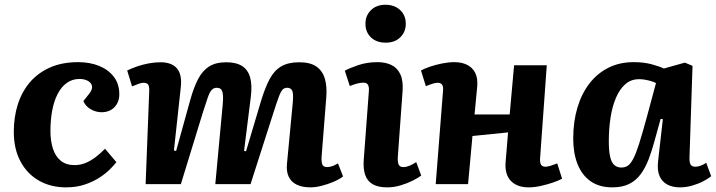

<svg xmlns="http://www.w3.org/2000/svg" viewBox="-20 -794 3087 828"><path d="M317 -526Q367.5 -526 407.5 -509.8Q447.5 -493.5 471 -462.8Q494.5 -432 494.5 -387.5Q494.5 -353.5 473.5 -331.7Q452.5 -310 417.5 -310Q394 -310 371.5 -322.7Q349 -335.5 339.5 -358L362.5 -387Q379.5 -407.5 376.8 -422.2Q374 -437 359 -445.2Q344 -453.5 323 -453.5Q291.5 -453.5 267.8 -436.2Q244 -419 228.3 -388.2Q212.5 -357.5 205 -316.7Q197.5 -276 197.5 -228.5Q197.5 -186 208.3 -152.8Q219 -119.5 242 -100.8Q265 -82 302 -82Q326.5 -82 349 -91.3Q371.5 -100.5 392.5 -116.5Q413.5 -132.5 433 -152.5L482 -94.5Q472.5 -82.5 454.5 -64.3Q436.5 -46 409.3 -28.3Q382 -10.5 346 1.7Q310 14 264.5 14Q199 14 148 -15Q97 -44 68.2 -98Q39.5 -152 39.5 -225.5Q39.5 -289.5 57 -344.3Q74.5 -399 109.5 -439.8Q144.5 -480.5 196.5 -503.3Q248.5 -526 317 -526Z M940.5 -343.5Q944 -381.5 939 -398.5Q934 -415.5 914.5 -415.5Q901.5 -415.5 892.8 -406Q884 -396.5 876 -373.2Q868 -350 855 -309.5L760 0H608L623.5 -400.5Q624.5 -421.5 619 -429.2Q613.5 -437 598.5 -437Q589.5 -437 577 -432.2Q564.5 -427.5 549.5 -421.5L528.5 -490Q548 -499.5 572 -507.8Q596 -516 622 -520.8Q648 -525.5 672.5 -525.5Q720.5 -525.5 743.3 -498.8Q766 -472 759.5 -416L730 -145L739.5 -143L800.5 -363Q815.5 -417 834.3 -453Q853 -489 881.8 -507.3Q910.5 -525.5 955.5 -525.5Q998.5 -525.5 1024 -509.3Q1049.5 -493 1058.8 -459.8Q1068 -426.5 1061.5 -375L1032.5 -143.5L1041 -141.5L1105.5 -358Q1123 -416 1142.8 -453Q1162.5 -490 1192.8 -507.8Q1223 -525.5 1270.5 -525.5Q1318 -525.5 1344.5 -507Q1371 -488.5 1381 -454.3Q1391 -420 1387 -373.5L1367 -120Q1365.5 -97 1369.8 -85.3Q1374 -73.5 1391 -73.5Q1402 -73.5 1413.8 -77.8Q1425.5 -82 1437.5 -89.5L1459.5 -33Q1443 -20.5 1417.8 -9.7Q1392.5 1 1366.3 7.5Q1340 14 1319 14Q1283 14 1259.3 2.2Q1235.5 -9.5 1225 -32Q1214.5 -54.5 1217.5 -87L1242.5 -351Q1246 -389 1240.5 -402.2Q1235 -415.5 1218.5 -415.5Q1206.5 -415.5 1198.8 -407.7Q1191 -400 1181.8 -375Q1172.5 -350 1156 -298L1060.5 0H908.5Z M1570.5 -397.5Q1572.5 -418 1567.2 -427.7Q1562 -437.5 1547.5 -437.5Q1535 -437.5 1521.2 -434Q1507.5 -430.5 1488.5 -423L1467 -489Q1486.5 -500 1524.5 -513Q1562.5 -526 1607.5 -526Q1643 -526 1668.8 -513.3Q1694.5 -500.5 1707 -472.5Q1719.5 -444.5 1716 -399L1695.5 -116.5Q1694.5 -96 1699 -84.8Q1703.5 -73.5 1719.5 -73.5Q1732 -73.5 1746 -79.3Q1760 -85 1775 -95L1796.5 -37Q1783.5 -27 1759.8 -15Q1736 -3 1707.3 5.5Q1678.5 14 1650.5 14Q1610.5 14 1587.3 0.5Q1564 -13 1555 -39.3Q1546 -65.5 1548.5 -103ZM1556 -691.5Q1556 -727 1579.8 -750.3Q1603.5 -773.5 1643 -773.5Q1669 -773.5 1688.5 -763Q1708 -752.5 1719 -734.3Q1730 -716 1730 -692Q1730 -656.5 1706.3 -633.2Q1682.5 -610 1643.5 -610Q1603.5 -610 1579.8 -632.7Q1556 -655.5 1556 -691.5Z M2171 -223 2017.5 -207.5 1998.5 0H1859L1890.5 -402Q1892.5 -420.5 1886.5 -428.7Q1880.5 -437 1867.5 -437Q1858.5 -437 1846.2 -433.2Q1834 -429.5 1816.5 -422.5L1795.5 -490Q1808.5 -497.5 1833 -506Q1857.5 -514.5 1886.3 -520.3Q1915 -526 1939.5 -526Q1971 -526 1994.3 -514.5Q2017.5 -503 2029.3 -480Q2041 -457 2038 -421Q2035.5 -391 2032.3 -361Q2029 -331 2026.5 -300.5H2178L2197 -512.5H2338L2309 -110Q2308 -92 2313.5 -83.5Q2319 -75 2332 -75Q2341 -75 2353.3 -78.8Q2365.5 -82.5 2383 -89.5L2404 -23.5Q2390 -15.5 2365.3 -7Q2340.5 1.5 2312.8 7.7Q2285 14 2260 14Q2209.5 14 2182.8 -14.3Q2156 -42.5 2160.5 -96Z M2953.5 -118Q2952.5 -96 2957.5 -85.5Q2962.5 -75 2979.5 -75Q2990 -75 3002.5 -79.8Q3015 -84.5 3025.5 -92L3047 -34Q3035 -24 3013 -12.5Q2991 -1 2964.8 6.5Q2938.5 14 2912 14Q2881 14 2858 2Q2835 -10 2824.3 -35Q2813.5 -60 2818 -98.5L2838.5 -280L2829 -281.5L2804 -191Q2792 -146 2777.8 -108.5Q2763.5 -71 2743.5 -43.5Q2723.5 -16 2693.8 -1Q2664 14 2620.5 14Q2564 14 2526.5 -12.7Q2489 -39.5 2470.5 -86.7Q2452 -134 2452 -196Q2452 -269 2470 -329.5Q2488 -390 2522 -434Q2556 -478 2604 -502Q2652 -526 2712.5 -526Q2756.5 -526 2790.5 -516.8Q2824.5 -507.5 2843 -498.5L2933.5 -524L2966.5 -510ZM2659.5 -71.5Q2675.5 -71.5 2687.3 -79.3Q2699 -87 2710.8 -109Q2722.5 -131 2736 -173.5Q2749.5 -216 2768.5 -285.5L2809 -436Q2797.5 -442 2776.8 -447.2Q2756 -452.5 2735.5 -452.5Q2701.5 -452.5 2677 -431.2Q2652.5 -410 2636.5 -372.7Q2620.5 -335.5 2613 -287Q2605.5 -238.5 2605.5 -185Q2605.5 -142 2611.5 -117Q2617.5 -92 2629.8 -81.8Q2642 -71.5 2659.5 -71.5Z"/></svg>

Font: Literata
Style: Italic
Weight: 400
Italic angle: -2°
Designer: Latin by Veronika Burian and Jose Scaglione. Greek by Irene Vlachou. Cyrillic by Vera Evstafieva
Foundry: TypeTogether
Version: Version 3.103;gftools[0.9.29]